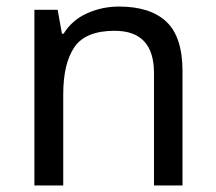

<svg xmlns="http://www.w3.org/2000/svg" viewBox="-20 -566 658 586"><path d="M343 -546Q439 -546 488 -499.5Q537 -453 537 -349V0H450V-343Q450 -472 330 -472Q241 -472 207 -422Q173 -372 173 -278V0H85V-536H156L169 -463H174Q200 -505 246 -525.5Q292 -546 343 -546Z"/></svg>

Font: Noto Sans Mayan Numerals
Style: Regular
Weight: 400
Designer: Monotype Design Team
Foundry: Monotype Imaging Inc.
Version: Version 2.001; ttfautohint (v1.8.4.7-5d5b)